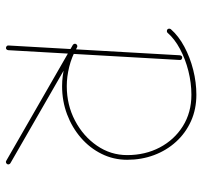

<svg xmlns="http://www.w3.org/2000/svg" viewBox="-38 -668 715 680"><g transform="rotate(90 320.0 -328.5)"><path d="M84.5 -563.5Q86.9 -561.5 90.8 -561.5Q94.7 -561.5 96.7 -564Q118.2 -588.9 153.8 -607.9Q189.5 -627 231.9 -637.7Q274.4 -648.4 315.9 -648.4Q378.9 -648.4 427.2 -618.2Q475.6 -587.9 502.7 -536.4Q529.8 -484.9 529.8 -420.9Q529.8 -362.3 496.3 -313.7Q462.9 -265.1 407.5 -236.1Q352.1 -207 285.6 -207Q252.4 -207 217.5 -215.6Q182.6 -224.1 148.4 -243.2Q145.5 -245.1 142.1 -243.9Q138.7 -242.7 136.7 -239.7Q134.8 -236.8 136 -233.6Q137.2 -230.5 140.1 -228.5Q176.3 -209 213.1 -199.7Q250 -190.4 285.6 -190.4Q338.4 -190.4 385.3 -208Q432.1 -225.6 468.5 -257.1Q504.9 -288.6 525.6 -330.6Q546.4 -372.6 546.4 -420.9Q546.4 -471.7 529.8 -516.1Q513.2 -560.5 482.4 -594.2Q451.7 -627.9 409.4 -647Q367.2 -666 315.9 -666Q272.5 -666 228 -654.8Q183.6 -643.6 145.8 -623.3Q107.9 -603 84 -575.7Q82 -573.2 82 -569.6Q82 -565.9 84.5 -563.5ZM136.7 -240.2Q134.8 -237.3 135.7 -233.9Q136.7 -230.5 139.6 -228.5L549.8 7.3Q552.7 9.3 556.2 8.3Q559.6 7.3 561.5 4.4Q563.5 1.5 562.5 -2Q561.5 -5.4 558.6 -7.3L148.4 -243.2Q145.5 -245.1 142.1 -244.1Q138.7 -243.2 136.7 -240.2ZM185.1 -615.7Q181.6 -616.2 179.2 -614Q176.8 -611.8 176.3 -607.9L141.6 -0.5Q141.1 2.9 143.6 5.4Q146 7.8 149.4 8.3Q153.3 8.8 155.5 6.3Q157.7 3.9 158.2 0.5L192.9 -606.9Q193.4 -610.8 191.2 -613Q189 -615.2 185.1 -615.7Z"/></g></svg>

Font: Mikhak VF
Style: Regular
Weight: 100
Designer: Amin Abedi
Version: Version 3.001